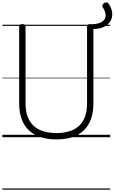

<svg xmlns="http://www.w3.org/2000/svg" viewBox="-20 -1166 974 1632"><path d="M460 19Q383 19 323.5 -1Q264 -21 224 -59.5Q184 -98 163.5 -155.5Q143 -213 143 -287V-942Q143 -952 149 -956.5Q155 -961 169 -961Q184 -961 190.5 -956.5Q197 -952 197 -942V-285Q197 -203 227 -147Q257 -91 315.5 -63Q374 -35 460 -35Q545 -35 603 -63Q661 -91 690.5 -147Q720 -203 720 -285V-942Q720 -952 726.5 -956.5Q733 -961 747 -961Q774 -961 774 -942V-287Q774 -188 738 -119.5Q702 -51 632.5 -16Q563 19 460 19ZM903 -1135Q930 -1096 933.5 -1057Q937 -1018 918.5 -986Q900 -954 858.5 -935.5Q817 -917 752 -919V-959Q818 -961 848 -981.5Q878 -1002 878 -1034.5Q878 -1067 853 -1104Q847 -1114 851 -1123.5Q855 -1133 864.5 -1139.5Q874 -1146 885 -1145.5Q896 -1145 903 -1135ZM0 436H917V446H0ZM0 -20H917V0H0ZM0 -505H917V-500H0ZM0 -956H917V-946H0Z"/></svg>

Font: Playwrite HU Guides
Style: Regular
Weight: 400
Designer: Veronika Burian, José Scaglione
Foundry: TypeTogether
Version: Version 1.003